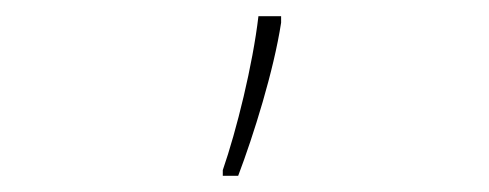

<svg xmlns="http://www.w3.org/2000/svg" viewBox="-20 -823 603 237"><path d="M255 -613V-606H274C293 -656 318 -736 327 -795V-803H299C292 -743 272 -662 255 -613Z"/></svg>

Font: Noto Sans Mono SemiCondensed Thin
Style: Regular
Weight: 100
Width: 4
Designer: Monotype Design Team
Foundry: Monotype Imaging Inc.
Version: Version 2.014